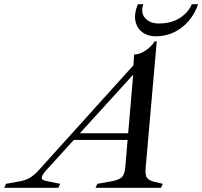

<svg xmlns="http://www.w3.org/2000/svg" viewBox="-102 -895 964 915"><path d="M-82 0 -73 -19 -18 -29Q16 -34 38 -46.5Q60 -59 80 -81L534 -584L537 -635Q560 -636 580.5 -647.5Q601 -659 615.5 -673.5Q630 -688 635 -698H645L592 -94Q589 -59 599.5 -46.5Q610 -34 636 -28L674 -19L665 0H353L362 -19L419 -29Q462 -36 477 -49Q492 -62 495 -98L534 -555H547L115 -80Q97 -59 97 -47.5Q97 -36 121 -32L185 -19L176 0ZM239 -228 260 -260H550L534 -228ZM641 -722Q601 -722 575 -742.5Q549 -763 543 -797.5Q537 -832 555 -875H581Q567 -834 590 -808.5Q613 -783 655 -783Q715 -783 756 -810Q797 -837 812 -875H842Q827 -830 797.5 -795.5Q768 -761 728 -741.5Q688 -722 641 -722Z"/></svg>

Font: Ibarra Real Nova Medium
Style: Italic
Weight: 500
Italic angle: -22°
Designer: Jose Maria Ribagorda & Octavio Pardo
Foundry: Octavio Pardo
Version: Version 2.000